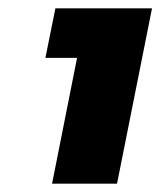

<svg xmlns="http://www.w3.org/2000/svg" viewBox="-20 -801 385 461"><path d="M113 -781H345L261 -360H105L165 -662H89Z"/></svg>

Font: Gontserrat Black
Style: Italic
Weight: 900
Italic angle: -11.3°
Designer: Julieta Ulanovsky
Foundry: Julieta Ulanovsky
Version: Version 6.001